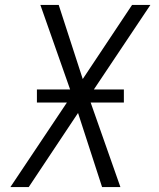

<svg xmlns="http://www.w3.org/2000/svg" viewBox="-20 -755 640 775"><path d="M22 0 250 -341H129V-394H263L143 -735H217L314 -436L513 -735H587L359 -394H480V-341H346L466 0H392L295 -299L96 0Z"/></svg>

Font: Iosevka Light Extended Oblique
Style: Regular
Weight: 300
Width: 7
Italic angle: -9°
Monospace: yes
Designer: Belleve Invis
Foundry: Belleve Invis
Version: Version 32.5.0; ttfautohint (v1.8.4)